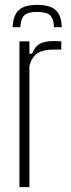

<svg xmlns="http://www.w3.org/2000/svg" viewBox="-20 -770 292 790"><path d="M60 0V-600H101V-549H112Q123 -578 143.5 -589.5Q164 -601 200 -601Q207 -601 214.5 -600.5Q222 -600 232 -600V-566H200Q158 -566 135 -551.5Q112 -537 101 -500V0ZM32 -658H64Q65 -693 80 -707Q95 -721 133 -721Q171 -721 186 -707Q201 -693 202 -658H234Q233 -707 209 -728.5Q185 -750 133 -750Q81 -750 57.5 -728.5Q34 -707 32 -658Z"/></svg>

Font: Big Shoulders Text Thin
Style: Regular
Weight: 100
Designer: Patric King
Foundry: XO Type Co
Version: Version 1.000; ttfautohint (v1.8.2)